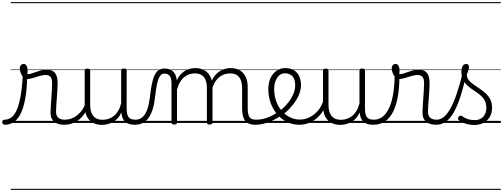

<svg xmlns="http://www.w3.org/2000/svg" viewBox="-101 -1163 4757 1816"><path d="M-55 17Q-67 17 -73.5 9.5Q-80 2 -80.5 -7Q-81 -16 -75 -23.5Q-69 -31 -57 -31Q-23 -31 6 -52Q35 -73 57 -122.5Q79 -172 94 -255Q109 -338 115 -463L157 -441Q153 -310 136 -221.5Q119 -133 90.5 -80.5Q62 -28 25 -5.5Q-12 17 -55 17ZM504 17Q479 17 456 11Q433 5 415 -8.5Q397 -22 387 -44Q377 -66 377 -97Q377 -124 379.5 -159Q382 -194 384.5 -232.5Q387 -271 389.5 -307Q392 -343 392 -374Q392 -419 376.5 -436.5Q361 -454 330 -454Q305 -454 272.5 -444Q240 -434 208 -424.5Q176 -415 150 -415Q134 -415 119.5 -431.5Q105 -448 95.5 -471.5Q86 -495 86 -514Q86 -527 90 -536.5Q94 -546 102.5 -552Q111 -558 122 -558Q142 -558 151 -540Q160 -522 160 -497Q160 -488 159.5 -479Q159 -470 158 -462Q175 -461 195.5 -467Q216 -473 239.5 -482Q263 -491 288 -497.5Q313 -504 339 -504Q375 -504 398 -491Q421 -478 432.5 -449.5Q444 -421 444 -376Q444 -345 441.5 -308.5Q439 -272 436.5 -235Q434 -198 431.5 -165Q429 -132 429 -108Q429 -68 450 -49.5Q471 -31 510 -31Q521 -31 526 -23.5Q531 -16 530.5 -7Q530 2 523.5 9.5Q517 17 504 17ZM0 623H568V633H0ZM0 -20H568V0H0ZM0 -505H568V-500H0ZM0 -1143H568V-1133H0Z M503 17Q492 17 486.5 9.5Q481 2 481.5 -7Q482 -16 489 -23.5Q496 -31 509 -31Q546 -31 577 -43Q608 -55 632 -75Q656 -95 674 -120Q692 -145 702 -172Q706 -183 715 -182.5Q724 -182 730 -174.5Q736 -167 733 -157Q722 -124 702 -93Q682 -62 653.5 -37Q625 -12 587 2.5Q549 17 503 17ZM568 623V633ZM568 -20V0ZM568 -505V-500ZM568 -1143V-1133Z M863 18Q815 18 778 -1.5Q741 -21 720.5 -61.5Q700 -102 700 -166V-496Q700 -505 706 -509.5Q712 -514 725 -514Q739 -514 745.5 -509.5Q752 -505 752 -496V-171Q752 -127 764.5 -95.5Q777 -64 803 -47Q829 -30 870 -30Q899 -30 926 -39Q953 -48 976 -66.5Q999 -85 1017 -115Q1035 -145 1045 -186V-496Q1045 -506 1051.5 -510.5Q1058 -515 1072 -515Q1085 -515 1091 -510.5Q1097 -506 1097 -496V-137Q1097 -78 1115.5 -54.5Q1134 -31 1181 -31Q1191 -31 1195.5 -23.5Q1200 -16 1199.5 -7Q1199 2 1193 9.5Q1187 17 1175 17Q1145 17 1123 10.5Q1101 4 1085.5 -9Q1070 -22 1061 -41.5Q1052 -61 1048 -87L1047 -100Q1032 -66 1010.5 -43Q989 -20 964.5 -7Q940 6 914 12Q888 18 863 18ZM568 623H1239V633H568ZM568 -20H1239V0H568ZM568 -505H1239V-500H568ZM568 -1143H1239V-1133H568Z M1174 17Q1165 17 1160.5 9.5Q1156 2 1156.5 -7Q1157 -16 1163 -23.5Q1169 -31 1180 -31Q1211 -31 1233.5 -45.5Q1256 -60 1273 -87.5Q1290 -115 1300.5 -155Q1311 -195 1317 -247Q1325 -318 1335.5 -369Q1346 -420 1361.5 -452Q1377 -484 1399.5 -499.5Q1422 -515 1455 -515Q1464 -515 1468.5 -508Q1473 -501 1472.5 -491.5Q1472 -482 1467 -474.5Q1462 -467 1453 -467Q1435 -467 1422 -455.5Q1409 -444 1399 -419Q1389 -394 1381.5 -354Q1374 -314 1367 -257Q1360 -186 1344.5 -134.5Q1329 -83 1305 -49Q1281 -15 1248.5 1Q1216 17 1174 17ZM1239 623H1339V633H1239ZM1239 -20H1339V0H1239ZM1239 -505H1339V-500H1239ZM1239 -1143H1339V-1133H1239Z M1546 15Q1533 15 1527 10.5Q1521 6 1521 -4V-374Q1521 -424 1504 -445.5Q1487 -467 1453 -467Q1442 -467 1436 -474.5Q1430 -482 1430.5 -491.5Q1431 -501 1437 -508Q1443 -515 1455 -515Q1483 -515 1504 -507Q1525 -499 1539 -484Q1553 -469 1561 -449Q1569 -429 1571 -405V-402Q1587 -438 1608.5 -460.5Q1630 -483 1653.5 -496Q1677 -509 1701.5 -514Q1726 -519 1748 -519Q1793 -519 1829.5 -500Q1866 -481 1887.5 -440.5Q1909 -400 1909 -334V-4Q1909 6 1902.5 10.5Q1896 15 1882 15Q1868 15 1862 10.5Q1856 6 1856 -4V-326Q1856 -371 1844.5 -403Q1833 -435 1807.5 -452Q1782 -469 1740 -469Q1716 -469 1691 -461Q1666 -453 1643.5 -435.5Q1621 -418 1603 -388.5Q1585 -359 1573 -316V-4Q1573 6 1566.5 10.5Q1560 15 1546 15ZM2316 17Q2279 17 2254.5 6.5Q2230 -4 2215.5 -24Q2201 -44 2195 -72.5Q2189 -101 2189 -137V-326Q2189 -371 2177.5 -403Q2166 -435 2141 -452Q2116 -469 2075 -469Q2048 -469 2021 -460Q1994 -451 1970 -431Q1946 -411 1927.5 -377Q1909 -343 1898 -292H1874Q1881 -355 1901 -398Q1921 -441 1950 -468Q1979 -495 2013.5 -507Q2048 -519 2083 -519Q2128 -519 2163.5 -500Q2199 -481 2220.5 -440.5Q2242 -400 2242 -334V-137Q2242 -82 2258 -56.5Q2274 -31 2322 -31Q2331 -31 2335.5 -23.5Q2340 -16 2339.5 -7Q2339 2 2333 9.5Q2327 17 2316 17ZM1339 623H2378V633H1339ZM1339 -20H2378V0H1339ZM1339 -505H2378V-500H1339ZM1339 -1143H2378V-1133H1339Z M2316 17Q2303 17 2297.5 9.5Q2292 2 2293.5 -7Q2295 -16 2302.5 -23.5Q2310 -31 2322 -31Q2378 -31 2432 -52Q2486 -73 2530 -105Q2538 -110 2544.5 -107Q2551 -104 2555.5 -96.5Q2560 -89 2560 -80.5Q2560 -72 2553 -67Q2519 -43 2479 -24Q2439 -5 2397.5 6Q2356 17 2316 17ZM2378 623V633ZM2378 -20V0ZM2378 -505V-500ZM2378 -1143V-1133Z M2533 -106Q2556 -122 2576.5 -140.5Q2597 -159 2614 -180Q2638 -207 2655 -236.5Q2672 -266 2681.5 -295.5Q2691 -325 2691 -355Q2691 -414 2665 -442Q2639 -470 2593 -470Q2583 -470 2577.5 -477.5Q2572 -485 2573 -494.5Q2574 -504 2580 -511.5Q2586 -519 2597 -519Q2650 -519 2683 -496.5Q2716 -474 2731 -437Q2746 -400 2746 -358Q2746 -324 2734.5 -288.5Q2723 -253 2702 -218.5Q2681 -184 2652 -152Q2633 -129 2609.5 -108Q2586 -87 2561 -69ZM2378 623H2822V633H2378ZM2378 -20H2822V0H2378ZM2378 -505H2822V-500H2378ZM2378 -1143H2822V-1133H2378Z M2731 17Q2681 17 2636 0Q2591 -17 2555 -48Q2519 -79 2492 -121.5Q2465 -164 2451 -214.5Q2437 -265 2437 -321Q2437 -364 2448.5 -400.5Q2460 -437 2482 -463.5Q2504 -490 2533 -504.5Q2562 -519 2597 -519Q2608 -519 2613 -511.5Q2618 -504 2617 -494.5Q2616 -485 2610 -477.5Q2604 -470 2593 -470Q2571 -470 2553 -459.5Q2535 -449 2521.5 -429.5Q2508 -410 2500 -383Q2492 -356 2492 -323Q2492 -257 2512 -203.5Q2532 -150 2566.5 -111.5Q2601 -73 2644.5 -52.5Q2688 -32 2734 -32Q2786 -32 2831.5 -56Q2877 -80 2910.5 -121.5Q2944 -163 2958 -216Q2960 -225 2969 -225.5Q2978 -226 2985 -220.5Q2992 -215 2989 -203Q2975 -139 2937 -89.5Q2899 -40 2845.5 -11.5Q2792 17 2731 17ZM2822 623V633ZM2822 -20V0ZM2822 -505V-500ZM2822 -1143V-1133Z M3117 18Q3069 18 3032 -1.5Q2995 -21 2974.5 -61.5Q2954 -102 2954 -166V-496Q2954 -505 2960 -509.5Q2966 -514 2979 -514Q2993 -514 2999.5 -509.5Q3006 -505 3006 -496V-171Q3006 -127 3018.5 -95.5Q3031 -64 3057 -47Q3083 -30 3124 -30Q3153 -30 3180 -39Q3207 -48 3230 -66.5Q3253 -85 3271 -115Q3289 -145 3299 -186V-496Q3299 -506 3305.5 -510.5Q3312 -515 3326 -515Q3339 -515 3345 -510.5Q3351 -506 3351 -496V-137Q3351 -78 3369.5 -54.5Q3388 -31 3435 -31Q3445 -31 3449.5 -23.5Q3454 -16 3453.5 -7Q3453 2 3447 9.5Q3441 17 3429 17Q3399 17 3377 10.5Q3355 4 3339.5 -9Q3324 -22 3315 -41.5Q3306 -61 3302 -87L3301 -100Q3286 -66 3264.5 -43Q3243 -20 3218.5 -7Q3194 6 3168 12Q3142 18 3117 18ZM2822 623H3493V633H2822ZM2822 -20H3493V0H2822ZM2822 -505H3493V-500H2822ZM2822 -1143H3493V-1133H2822Z M3431 17Q3418 17 3412.5 9.5Q3407 2 3408.5 -7Q3410 -16 3417.5 -23.5Q3425 -31 3437 -31Q3476 -31 3510 -53.5Q3544 -76 3571 -125Q3598 -174 3614 -253.5Q3630 -333 3632 -447Q3632 -453 3639 -456Q3646 -459 3654.5 -458Q3663 -457 3670 -452.5Q3677 -448 3677 -438Q3676 -312 3657 -225Q3638 -138 3605 -84.5Q3572 -31 3527.5 -7Q3483 17 3431 17ZM3493 623H3518V633H3493ZM3493 -20H3518V0H3493ZM3493 -505H3518V-500H3493ZM3493 -1143H3518V-1133H3493Z M4022 17Q3997 17 3974 11Q3951 5 3933 -8.5Q3915 -22 3905 -44Q3895 -66 3895 -97Q3895 -124 3897.5 -159Q3900 -194 3902.5 -232.5Q3905 -271 3907.5 -307Q3910 -343 3910 -374Q3910 -419 3894.5 -436.5Q3879 -454 3848 -454Q3823 -454 3790.5 -444Q3758 -434 3726 -424.5Q3694 -415 3668 -415Q3652 -415 3637.5 -431.5Q3623 -448 3613.5 -471.5Q3604 -495 3604 -514Q3604 -527 3608 -536.5Q3612 -546 3620.5 -552Q3629 -558 3640 -558Q3660 -558 3669 -540Q3678 -522 3678 -497Q3678 -488 3677.5 -479Q3677 -470 3676 -462Q3693 -461 3713.5 -467Q3734 -473 3757.5 -482Q3781 -491 3806 -497.5Q3831 -504 3857 -504Q3893 -504 3916 -491Q3939 -478 3950.5 -449.5Q3962 -421 3962 -376Q3962 -345 3959.5 -308.5Q3957 -272 3954.5 -235Q3952 -198 3949.5 -165Q3947 -132 3947 -108Q3947 -68 3968 -49.5Q3989 -31 4028 -31Q4039 -31 4044 -23.5Q4049 -16 4048.5 -7Q4048 2 4041.5 9.5Q4035 17 4022 17ZM3518 623H4086V633H3518ZM3518 -20H4086V0H3518ZM3518 -505H4086V-500H3518ZM3518 -1143H4086V-1133H3518Z M4024 17Q4011 17 4005.5 9.5Q4000 2 4001.5 -7Q4003 -16 4010.5 -23.5Q4018 -31 4030 -31Q4067 -31 4100 -59.5Q4133 -88 4163 -144Q4193 -200 4221 -283.5Q4249 -367 4276 -476Q4279 -487 4288 -488Q4297 -489 4305.5 -483.5Q4314 -478 4311 -467Q4284 -343 4254.5 -251.5Q4225 -160 4191 -100.5Q4157 -41 4116 -12Q4075 17 4024 17ZM4086 623V633ZM4086 -20V0ZM4086 -505V-500ZM4086 -1143V-1133Z M4384 19Q4342 19 4304 7Q4266 -5 4237 -27Q4231 -33 4230.5 -41.5Q4230 -50 4238 -59Q4245 -68 4252.5 -69.5Q4260 -71 4269 -65Q4297 -45 4324.5 -36Q4352 -27 4389 -27Q4440 -27 4469.5 -58.5Q4499 -90 4499 -144Q4499 -186 4482 -215.5Q4465 -245 4438 -266.5Q4411 -288 4381 -307.5Q4351 -327 4324 -350.5Q4297 -374 4280 -406Q4263 -438 4263 -485Q4263 -511 4273.5 -534.5Q4284 -558 4308 -558Q4321 -558 4328 -550.5Q4335 -543 4335 -530Q4335 -519 4329.5 -499.5Q4324 -480 4314 -456Q4315 -427 4333 -404.5Q4351 -382 4378 -363.5Q4405 -345 4435 -325Q4465 -305 4492 -280.5Q4519 -256 4536 -223Q4553 -190 4553 -144Q4553 -71 4507 -26Q4461 19 4384 19ZM4086 623H4636V633H4086ZM4086 -20H4636V0H4086ZM4086 -505H4636V-500H4086ZM4086 -1143H4636V-1133H4086Z"/></svg>

Font: Playwrite CL Guides
Style: Regular
Weight: 400
Designer: Veronika Burian, José Scaglione
Foundry: TypeTogether
Version: Version 1.003